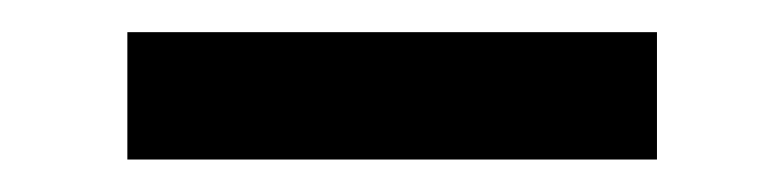

<svg xmlns="http://www.w3.org/2000/svg" viewBox="-20 -711 490 120"><path d="M390.6 -611.3H59.6V-690.9H390.6Z"/></svg>

Font: Kumbh Sans
Style: Bold
Weight: 700
Version: Version 1.005